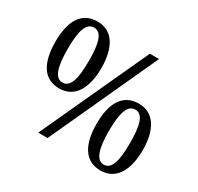

<svg xmlns="http://www.w3.org/2000/svg" viewBox="-155 -909 1139 1104"><g transform="rotate(30 414.0 -357.0)"><path d="M193 -280C296 -280 346 -369 346 -503C346 -637 296 -724 194 -724C86 -724 41 -637 41 -503C41 -369 86 -280 193 -280ZM217 0H279L607 -714H546ZM193 -319C141 -319 123 -386 123 -503C123 -618 141 -684 194 -684C246 -684 263 -618 263 -503C263 -386 246 -319 193 -319ZM635 10C737 10 788 -79 788 -213C788 -347 737 -434 636 -434C528 -434 482 -347 482 -213C482 -79 528 10 635 10ZM635 -29C583 -29 564 -96 564 -213C564 -328 583 -394 635 -394C687 -394 704 -328 704 -213C704 -96 687 -29 635 -29Z"/></g></svg>

Font: Noto Serif Armenian SemiCondensed
Style: Regular
Weight: 400
Width: 4
Designer: Monotype Design Team
Foundry: Monotype Imaging Inc.
Version: Version 2.008